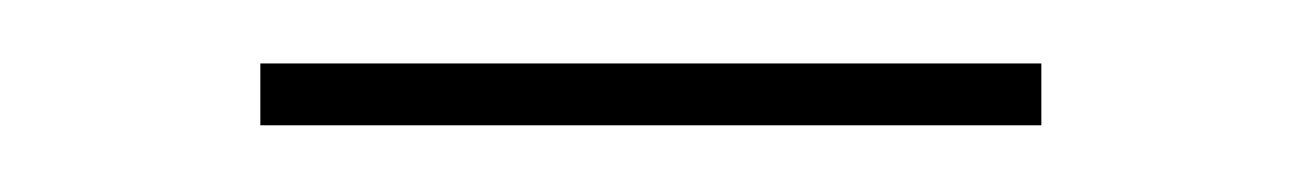

<svg xmlns="http://www.w3.org/2000/svg" viewBox="-20 -304 399 59"><path d="M60 -265.5V-284.5H300V-265.5Z"/></svg>

Font: Bodoni Moda 11pt Black
Style: Regular
Weight: 900
Designer: Owen Earl
Foundry: indestructible type
Version: Version 2.004